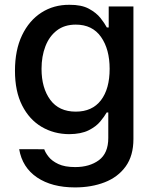

<svg xmlns="http://www.w3.org/2000/svg" viewBox="-20 -566 657 808"><path d="M295.5 222.7Q198.2 222.7 136 180.8Q73.9 138.8 60.7 61.8L166.2 62.1Q170.8 76.3 184.7 93.9Q198.5 111.5 225.5 124.3Q252.5 137.1 296.5 137.1Q356.9 137.1 396.3 108Q435.7 78.8 435.7 14.6V-92.7H429Q419.4 -75.6 401.6 -54.3Q383.9 -33 352.5 -17.4Q321 -1.8 271 -1.4Q206.7 -1.8 155 -32.3Q103.3 -62.9 73.2 -122.2Q43 -181.5 43 -268.1Q43 -355.5 72.8 -417.6Q102.6 -479.8 154.3 -513Q206 -546.2 272 -545.8Q322.8 -546.2 354 -529.3Q385.3 -512.4 402.9 -490.1Q420.5 -467.7 429.7 -450.3H437.5V-538.7H541.5V19.2Q541.5 89.1 509.1 134.2Q476.6 179.3 420.8 201Q365.1 222.7 295.5 222.7ZM299 -96.2Q367.9 -96.2 404.7 -144Q441.4 -191.8 441.4 -276.3Q441.4 -359 405 -410.7Q368.6 -462.4 299 -462.4Q251.1 -462.4 219.1 -437.7Q187.1 -413 171 -370.9Q154.8 -328.8 154.8 -276.3Q154.8 -196 191.4 -146.1Q228 -96.2 299 -96.2Z"/></svg>

Font: Inter Zeller Medium
Style: Regular
Weight: 500
Designer: Rasmus Andersson; Joe Bland
Foundry: zeller
Version: Version 3.015;git-dec3a8cb1